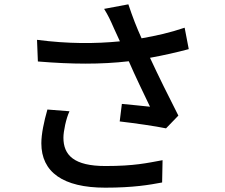

<svg xmlns="http://www.w3.org/2000/svg" viewBox="-20 -823 1040 887"><path d="M852 -596 833 -695C765 -672 703 -658 634 -646C611 -697 593 -743 573 -803L461 -782C480 -751 489 -732 506 -693L534 -632C421 -621 296 -620 151 -639L155 -539C312 -526 446 -525 575 -540C604 -473 646 -386 673 -330C641 -333 580 -340 543 -343L533 -262C602 -254 700 -240 747 -230L804 -289C762 -371 710 -476 673 -556C734 -567 796 -581 852 -596ZM301 -309 199 -317C183 -261 171 -204 171 -161C171 -28 271 44 466 44C597 44 670 31 729 20L731 -83C660 -70 601 -56 467 -56C322 -56 273 -106 273 -187C273 -216 285 -275 301 -309Z"/></svg>

Font: Spoqa Han Sans Neo Medium
Style: Regular
Weight: 500
Designer: [Spoqa Han Sans Neo] Dong-huui Kim ___ Younghwa Kang ___ Yujin Lee ___ [Noto Sans] Ryoko NISHIZUKA ____ (kana & ideograp
Foundry: Spoqa (http://www.spoqa-han-sans.com)
Version: Version 1.100;hotconv 1.0.109;makeotfexe 2.5.65596